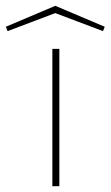

<svg xmlns="http://www.w3.org/2000/svg" viewBox="-114 -640 380 660"><path d="M66 0V-472H90V0ZM76 -620 246 -548 240 -533 76 -595 -88 -533 -94 -548Z"/></svg>

Font: Lil Grotesk Thin
Style: Regular
Weight: 100
Designer: Bastien Sozeau
Foundry: NBR — Bastien Sozeau
Version: Version 3.003; ttfautohint (v1.8.4.7-5d5b);gftools[0.9.33]